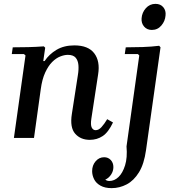

<svg xmlns="http://www.w3.org/2000/svg" viewBox="-20 -714 895 994"><path d="M535 -97 565 -80Q541 -29 511.5 -9.5Q482 10 445 10Q397 10 369 -22Q341 -54 352 -124L383 -324Q388 -353 386 -377Q384 -401 371.5 -415.5Q359 -430 331 -430Q313 -430 291.5 -421.5Q270 -413 250 -393Q230 -373 214 -338.5Q198 -304 191 -252L156 0H52L112 -427L104 -434H41L46 -469Q85 -469 126 -470Q167 -471 207 -474L214 -467L204 -398H211Q234 -433 272.5 -456Q311 -479 365 -479Q437 -479 468 -438Q499 -397 488 -329L453 -100Q448 -67 455 -53.5Q462 -40 475 -40Q491 -40 505.5 -56Q520 -72 535 -97ZM804 -477 811 -469 736 63Q726 135 699.5 178Q673 221 636 240.5Q599 260 558 260Q523 260 500 247Q477 234 467 213.5Q457 193 457 172Q457 142 475 121Q493 100 519 100Q540 100 553.5 114.5Q567 129 567 151Q567 172 555 190Q543 208 525 216Q534 223 546 223Q572 223 593.5 202.5Q615 182 627.5 142Q640 102 635 44L701 -427L694 -434H626L631 -469Q674 -469 719 -470.5Q764 -472 804 -477ZM766 -559Q741 -559 726 -576.5Q711 -594 713 -619Q715 -649 735 -671.5Q755 -694 785 -694Q811 -694 825.5 -676.5Q840 -659 837 -634Q835 -605 815.5 -582Q796 -559 766 -559Z"/></svg>

Font: Brygada 1918 SemiBold
Style: Italic
Weight: 600
Italic angle: -8°
Designer: Mateusz Machalski | Borys Kosmynka | Przemek Hoffer
Foundry: NIEPODLEGLA 2018
Version: Version 3.006